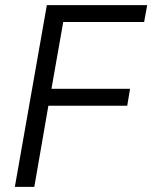

<svg xmlns="http://www.w3.org/2000/svg" viewBox="-20 -730 595 750"><path d="M114 0H38L163 -710H555L543 -644H227L181 -383H488L477 -317H169Z"/></svg>

Font: Livvic
Style: Italic
Weight: 400
Italic angle: -10°
Designer: Jacques Le Bailly, Baron von Fonthausen
Version: Version 1.001; ttfautohint (v1.8.2)